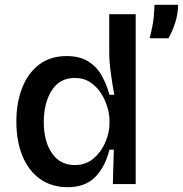

<svg xmlns="http://www.w3.org/2000/svg" viewBox="-20 -765 760 798"><path d="M261 13Q194 13 146 -21.5Q98 -56 73 -117.5Q48 -179 48 -260Q48 -338 72 -399.5Q96 -461 142.5 -496.5Q189 -532 257 -532Q310 -532 345.5 -510.5Q381 -489 402 -452Q423 -415 435 -371H455Q447 -414 440.5 -462Q434 -510 434 -545V-706H544V0H449L453 -143H435Q417 -71 375.5 -29Q334 13 261 13ZM291 -79Q337 -79 369 -106.5Q401 -134 418 -174Q435 -214 435 -251V-266Q435 -290 426 -320.5Q417 -351 399.5 -378Q382 -405 355 -423Q328 -441 291 -441Q228 -441 195 -389Q162 -337 162 -258Q162 -177 196 -128Q230 -79 291 -79ZM602 -606Q616 -661 619 -694.5Q622 -728 622 -745H720Q720 -708 708.5 -671.5Q697 -635 680 -606Z"/></svg>

Font: Bricolage Grotesque 12pt Medium
Style: Regular
Weight: 500
Designer: Mathieu Triay
Foundry: Atelier Triay
Version: Version 1.001; ttfautohint (v1.8.4.7-5d5b);gftools[0.9.33.de